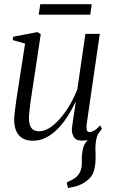

<svg xmlns="http://www.w3.org/2000/svg" viewBox="-20 -680 552 942"><path d="M313.5 242.5 307.5 215Q330 205 345.2 195.2Q360.5 185.5 370 169Q383 147 381.5 114.5Q380 82 386.5 51.5Q391 30.5 405 13Q419 -4.5 427 -15.5L475 -43Q457 -22 452.2 4.5Q447.5 31 448 52.5Q448.5 64.5 449 76.8Q449.5 89 449 100.5Q448.5 134 439.5 162Q430.5 190 401.5 210.5Q385.5 222 366.2 229.5Q347 237 313.5 242.5ZM141 10.5Q111.5 10.5 91.2 -1.2Q71 -13 60.2 -35.8Q49.5 -58.5 49.5 -93Q49.5 -105 52.5 -131.8Q55.5 -158.5 60.2 -189.8Q65 -221 69 -247Q73 -273 74.5 -282L103 -466L42 -483.5L45 -500L164 -522.5L180 -512.5L144 -274Q141.5 -259 137.8 -234.8Q134 -210.5 130.5 -184.5Q127 -158.5 124.5 -136Q122 -113.5 122 -101.5Q122 -78.5 127.8 -63.8Q133.5 -49 144.8 -42.5Q156 -36 173.5 -36Q203 -36 236.8 -62Q270.5 -88 303 -134.5Q335.5 -181 359.5 -242L399 -514H469.5L405.5 -72.5Q403 -54.5 405.5 -43.2Q408 -32 420 -32Q430 -32 443.2 -40Q456.5 -48 471 -65L480 -48.5Q473 -36 458.8 -22.2Q444.5 -8.5 425.5 0.8Q406.5 10 383.5 10Q352 10 341.8 -8.5Q331.5 -27 332.5 -46.5Q332.5 -50 334.8 -65.8Q337 -81.5 340.2 -103.2Q343.5 -125 346.8 -146Q350 -167 352 -181H351Q332 -140.5 309.2 -105.8Q286.5 -71 260.2 -45Q234 -19 204.2 -4.2Q174.5 10.5 141 10.5ZM177.5 -659.5H430L423 -608H170Z"/></svg>

Font: Merriweather 120pt Light
Style: Italic
Weight: 300
Italic angle: -7.8°
Version: Version 2.101